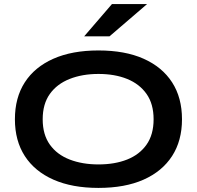

<svg xmlns="http://www.w3.org/2000/svg" viewBox="-20 -907 964 940"><path d="M462 13Q333 13 241.5 -27.5Q150 -68 101.5 -143Q53 -218 53 -323Q53 -429 101.5 -504Q150 -579 241.5 -619.5Q333 -660 462 -660Q592 -660 683 -619.5Q774 -579 822.5 -504Q871 -429 871 -323Q871 -218 822.5 -143Q774 -68 683 -27.5Q592 13 462 13ZM462 -102Q542 -102 602.5 -126Q663 -150 697.5 -199Q732 -248 732 -323Q732 -398 697.5 -447Q663 -496 602.5 -520.5Q542 -545 462 -545Q383 -545 321 -520.5Q259 -496 224 -447Q189 -398 189 -323Q189 -248 224 -199Q259 -150 321 -126Q383 -102 462 -102ZM392 -729 528 -887H700L516 -729Z"/></svg>

Font: Syne
Style: Bold
Weight: 700
Designer: Lucas Descroix
Foundry: Bonjour Monde
Version: Version 2.200